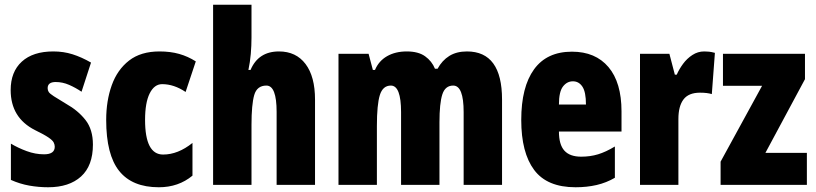

<svg xmlns="http://www.w3.org/2000/svg" viewBox="-20 -780 3441 810"><path d="M372 -170Q372 -81 322 -35.5Q272 10 183 10Q143 10 103.5 3Q64 -4 26 -21V-174Q56 -156 92.5 -142.5Q129 -129 166 -129Q211 -129 211 -161Q211 -170 206.5 -179Q202 -188 184.5 -200Q167 -212 128 -231Q25 -283 25 -400Q25 -477 72 -520Q119 -563 205 -563Q248 -563 286 -551Q324 -539 364 -516L324 -393Q299 -410 271.5 -422Q244 -434 215 -434Q181 -434 181 -408Q181 -399 185.5 -392Q190 -385 207 -374Q224 -363 259 -342Q309 -314 340.5 -274Q372 -234 372 -170Z M650 10Q538 10 483 -58.5Q428 -127 428 -274Q428 -355 451.5 -420.5Q475 -486 524.5 -524.5Q574 -563 653 -563Q699 -563 736 -552.5Q773 -542 806 -521L763 -392Q714 -425 664 -425Q631 -425 611.5 -386Q592 -347 592 -274Q592 -128 668 -128Q731 -128 792 -177V-39Q733 10 650 10Z M1041 -621Q1041 -587 1038 -552.5Q1035 -518 1028 -485H1037Q1070 -563 1157 -563Q1229 -563 1269 -510Q1309 -457 1309 -360V0H1147V-308Q1147 -419 1104 -419Q1064 -419 1052.5 -379Q1041 -339 1041 -253V0H879V-760H1041Z M1950 -563Q2098 -563 2098 -360V0H1936V-307Q1936 -419 1892 -419Q1858 -419 1846 -381.5Q1834 -344 1834 -264V0H1672V-307Q1672 -419 1629 -419Q1595 -419 1582.5 -379Q1570 -339 1570 -248V0H1408V-553H1535L1553 -485H1562Q1578 -523 1613 -543Q1648 -563 1696 -563Q1745 -563 1773.5 -542.5Q1802 -522 1815 -490H1826Q1845 -525 1875.5 -544Q1906 -563 1950 -563Z M2393 -562Q2492 -562 2547 -497Q2602 -432 2602 -310V-225H2338Q2338 -170 2361 -144.5Q2384 -119 2432 -119Q2470 -119 2503 -129Q2536 -139 2574 -162V-30Q2538 -9 2497 0.5Q2456 10 2408 10Q2288 10 2233.5 -63Q2179 -136 2179 -274Q2179 -413 2233 -487.5Q2287 -562 2393 -562ZM2397 -437Q2372 -437 2355 -415Q2338 -393 2338 -339H2452Q2452 -392 2437 -414.5Q2422 -437 2397 -437Z M2951 -563Q2961 -563 2971 -562Q2981 -561 2996 -557L2983 -383Q2964 -389 2933 -389Q2885 -389 2863.5 -360.5Q2842 -332 2842 -278V0H2680V-553H2804L2827 -465H2835Q2845 -488 2861.5 -510.5Q2878 -533 2901 -548Q2924 -563 2951 -563Z M3384 0H3020V-98L3195 -418H3030V-553H3376V-446L3209 -135H3384Z"/></svg>

Font: Noto Sans Gujarati UI ExtraCondensed Black
Style: Regular
Weight: 900
Width: 2
Designer: Jelle Bosma - Monotype Design Team, Universal Thirst
Foundry: Monotype Imaging Inc.
Version: Version 2.106; ttfautohint (v1.8.4.7-5d5b)